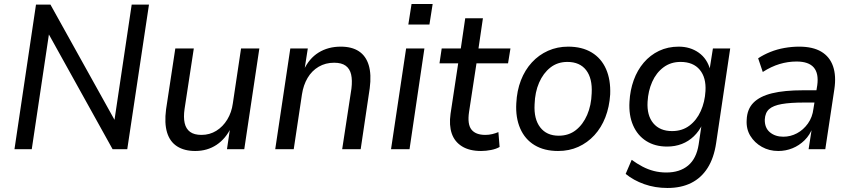

<svg xmlns="http://www.w3.org/2000/svg" viewBox="-20 -742 4237 955"><path d="M52 0 159 -719H231L559 -129H547L635 -719H721L613 0H540L213 -589H226L138 0Z M951 9Q897 9 861 -14Q825 -37 811 -83Q797 -129 806 -198L852 -501H944L898 -200Q892 -159 898.5 -130Q905 -101 925.5 -86Q946 -71 982 -71Q1023 -71 1056 -91.5Q1089 -112 1110.5 -147.5Q1132 -183 1138 -227L1179 -501H1270L1195 0H1109L1125 -109H1130Q1103 -52 1057 -21.5Q1011 9 951 9Z M1349 0 1424 -501H1511L1494 -392H1490Q1517 -451 1564.5 -480.5Q1612 -510 1675 -510Q1730 -510 1765 -487Q1800 -464 1814 -418Q1828 -372 1819 -303L1774 0H1682L1728 -301Q1733 -343 1726.5 -371.5Q1720 -400 1699.5 -415Q1679 -430 1642 -430Q1599 -430 1565 -410Q1531 -390 1510 -354.5Q1489 -319 1482 -273L1441 0Z M2011 -620 2027 -722H2132L2116 -620ZM1925 0 2000 -501H2091L2017 0Z M2373 9Q2315 9 2278 -14Q2241 -37 2227 -78Q2213 -119 2221 -176L2259 -427H2166L2177 -501H2272L2294 -651H2382L2360 -501H2519L2507 -427H2350L2313 -185Q2304 -124 2325 -97.5Q2346 -71 2394 -71Q2412 -71 2428.5 -75Q2445 -79 2459 -85L2465 -11Q2448 -1 2422.5 4Q2397 9 2373 9Z M2756 9Q2687 9 2639 -20Q2591 -49 2567.5 -103Q2544 -157 2548 -228Q2551 -291 2571 -342.5Q2591 -394 2625.5 -431.5Q2660 -469 2706 -489.5Q2752 -510 2806 -510Q2875 -510 2923 -481Q2971 -452 2994.5 -398.5Q3018 -345 3015 -272Q3011 -210 2991 -158.5Q2971 -107 2936.5 -69.5Q2902 -32 2856.5 -11.5Q2811 9 2756 9ZM2759 -67Q2809 -67 2844.5 -95Q2880 -123 2900.5 -170.5Q2921 -218 2923 -278Q2927 -352 2895.5 -393Q2864 -434 2802 -434Q2753 -434 2717.5 -406Q2682 -378 2661.5 -331Q2641 -284 2639 -223Q2635 -150 2667 -108.5Q2699 -67 2759 -67Z M3300 193Q3238 193 3184.5 174Q3131 155 3092 123L3122 53Q3148 72 3175.5 86.5Q3203 101 3232.5 108.5Q3262 116 3294 116Q3361 116 3402.5 81.5Q3444 47 3455 -23L3470 -124H3474Q3457 -89 3431 -64Q3405 -39 3371.5 -26Q3338 -13 3298 -13Q3238 -13 3194.5 -40.5Q3151 -68 3129 -118.5Q3107 -169 3111 -236Q3114 -293 3132 -343Q3150 -393 3182 -430.5Q3214 -468 3258 -489Q3302 -510 3356 -510Q3413 -510 3455.5 -480Q3498 -450 3513 -393L3509 -394L3526 -501H3612L3542 -30Q3531 44 3499.5 93.5Q3468 143 3418 168Q3368 193 3300 193ZM3323 -90Q3373 -90 3409 -117Q3445 -144 3465.5 -189.5Q3486 -235 3489 -289Q3493 -356 3460.5 -395Q3428 -434 3365 -434Q3316 -434 3280 -407Q3244 -380 3224 -335Q3204 -290 3201 -236Q3197 -168 3229.5 -129Q3262 -90 3323 -90Z M3851 9Q3806 9 3769.5 -11.5Q3733 -32 3712 -66.5Q3691 -101 3694 -146Q3696 -199 3727.5 -231Q3759 -263 3820 -278Q3881 -293 3975 -293H4053L4044 -232H3980Q3911 -232 3868.5 -224.5Q3826 -217 3806 -199.5Q3786 -182 3784 -148Q3783 -106 3809.5 -84Q3836 -62 3876 -62Q3912 -62 3944 -79Q3976 -96 3998.5 -127.5Q4021 -159 4026 -201L4045 -318Q4053 -377 4027.5 -406.5Q4002 -436 3942 -436Q3899 -436 3857.5 -423.5Q3816 -411 3774 -384L3751 -452Q3778 -470 3811.5 -483.5Q3845 -497 3882 -503.5Q3919 -510 3955 -510Q4023 -510 4065 -485Q4107 -460 4123.5 -412.5Q4140 -365 4130 -298L4085 0H4002L4019 -110H4023Q4009 -71 3982 -44.5Q3955 -18 3921.5 -4.5Q3888 9 3851 9Z"/></svg>

Font: Nunitoga
Style: Medium Italic
Weight: 500
Italic angle: -9°
Designer: Vernon Adams
Foundry: Vernon Adams
Version: Version 1.0